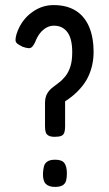

<svg xmlns="http://www.w3.org/2000/svg" viewBox="-20 -724 430 755"><path d="M195 -186Q179 -186 170.5 -191Q162 -196 159.5 -205Q157 -214 157 -227V-322Q158 -343 165.5 -356Q173 -369 185.5 -379Q198 -389 211.5 -399Q225 -409 237 -424Q249 -439 256.5 -461.5Q264 -484 264 -519Q264 -572 245 -597.5Q226 -623 192 -623Q176 -623 162 -615Q148 -607 137 -593Q126 -579 118 -558Q113 -547 107 -540.5Q101 -534 92.5 -534.5Q84 -535 69 -540Q55 -547 48 -552.5Q41 -558 41 -567Q41 -576 45 -590Q50 -606 58.5 -622Q67 -638 80 -652.5Q93 -667 110.5 -679Q128 -691 148 -697.5Q168 -704 191 -704Q242 -704 277 -682.5Q312 -661 330 -619.5Q348 -578 348 -519Q348 -494 343 -470.5Q338 -447 328.5 -426Q319 -405 304 -386Q289 -367 268.5 -349.5Q248 -332 222 -317L236 -328V-226Q236 -212 233 -203Q230 -194 221.5 -190Q213 -186 195 -186ZM196 11Q172 11 160 -1Q148 -13 149 -43Q150 -59 153 -70.5Q156 -82 166.5 -89Q177 -96 197 -96Q223 -96 233 -83Q243 -70 243 -42Q243 -26 240 -14Q237 -2 226.5 4.5Q216 11 196 11Z"/></svg>

Font: Fredoka Condensed
Style: Regular
Weight: 400
Width: 3
Designer: Ben Nathan
Foundry: Milena B. Brandão, Ben Nathan
Version: Version 2.001